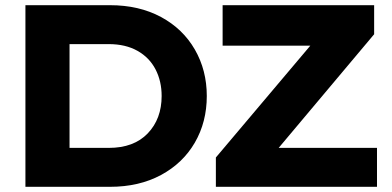

<svg xmlns="http://www.w3.org/2000/svg" viewBox="-20 -720 1512 740"><path d="M78 -700H404Q516 -700 600.5 -654.5Q685 -609 731 -529Q777 -449 777 -350Q777 -250 731 -170.5Q685 -91 600.5 -45.5Q516 0 404 0H78ZM399 -150Q496 -150 549.5 -206Q603 -262 603 -350Q603 -407 579.5 -452.5Q556 -498 510 -524Q464 -550 399 -550H248V-150ZM812 -113 1176 -544H838V-700H1422V-588L1054 -150H1433V0H812Z"/></svg>

Font: Lexend Exa HM Xlight
Style: Bold
Weight: 700
Designer: Bonnie Shaver-Troup, Thomas Jockin, Octavio Pardo
Foundry: Lexend
Version: Version 1.091